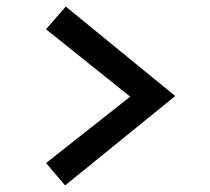

<svg xmlns="http://www.w3.org/2000/svg" viewBox="-20 -640 640 584"><path d="M180 -620 513 -348 178 -76 120 -144 376 -346 120 -551Z"/></svg>

Font: Red Hat Mono SemiBold
Style: Regular
Weight: 600
Monospace: yes
Designer: Pentagram, MCKL
Foundry: Pentagram, MCKL
Version: Version 1.023